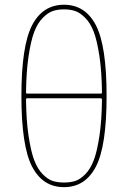

<svg xmlns="http://www.w3.org/2000/svg" viewBox="-20 -770 540 810"><path d="M94.7 -355.5Q89.8 -355.5 89.8 -349.6Q90.8 -260.7 100.6 -195.8Q110.4 -130.9 124.5 -93.8Q138.7 -56.6 160.6 -34.7Q182.6 -12.7 203.1 -6.3Q223.6 0 250 0Q276.4 0 296.9 -6.3Q317.4 -12.7 339.4 -34.7Q361.3 -56.6 375.5 -93.8Q389.6 -130.9 399.4 -195.8Q409.2 -260.7 410.2 -349.6Q410.2 -354.5 405.3 -355.5ZM89.8 -379.9Q89.8 -375 94.7 -375H405.3Q410.2 -375 410.2 -379.9Q409.2 -468.8 399.4 -533.7Q389.6 -598.6 375.5 -635.7Q361.3 -672.9 339.4 -694.8Q317.4 -716.8 296.9 -723.6Q276.4 -730.5 250 -730.5Q223.6 -730.5 203.1 -723.6Q182.6 -716.8 160.6 -694.8Q138.7 -672.9 124.5 -635.7Q110.4 -598.6 100.6 -533.7Q90.8 -468.8 89.8 -379.9ZM384.8 -67.4Q339.8 19.5 250 19.5Q160.2 19.5 115.2 -67.4Q70.3 -154.3 70.3 -365.2Q70.3 -576.2 115.2 -663.1Q160.2 -750 250 -750Q339.8 -750 384.8 -663.1Q429.7 -576.2 429.7 -365.2Q429.7 -154.3 384.8 -67.4Z"/></svg>

Font: Rounded Mgen+ 1mn thin
Style: Regular
Weight: 100
Designer: [Source Han Sans]
Ryoko NISHIZUKA  (kana & ideographs); Paul D. Hunt (Latin, Greek & Cyrillic); Wenlong ZHANG  (bopomofo
Version: Version 1.059.20150602